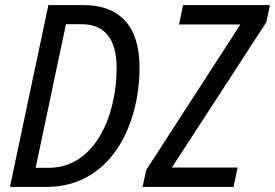

<svg xmlns="http://www.w3.org/2000/svg" viewBox="-20 -734 1080 754"><path d="M540 0H897L913 -76H655L1026 -647L1040 -714H699L683 -638H924L554 -66ZM19 0H163C411 0 528 -236 528 -470C528 -633 448 -714 309 -714H170ZM120 -75 239 -639H299C387 -639 438 -587 438 -467C438 -277 351 -75 172 -75Z"/></svg>

Font: Noto Sans Display SemiCondensed
Style: Italic
Weight: 400
Width: 4
Italic angle: -12°
Designer: Monotype Design Team
Foundry: Monotype Imaging Inc.
Version: Version 1.900